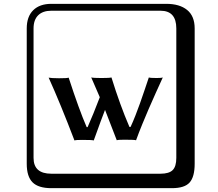

<svg xmlns="http://www.w3.org/2000/svg" viewBox="-20 -774 1140 1006"><path d="M370.1 -38.1Q296.9 -230 234.9 -367.2Q247.1 -364.3 289.1 -364Q331.1 -363.8 339.8 -367.2Q394 -200.2 434.1 -107.9H439Q468.8 -174.8 502.9 -264.6Q479.5 -320.3 458 -368.2Q470.2 -365.2 512.2 -365.2Q554.2 -365.2 564 -368.2Q608.9 -223.1 658.2 -108.9H664.1Q676.3 -134.8 690.2 -170.4Q704.1 -206.1 713.6 -232.9Q723.1 -259.8 738 -303.5Q752.9 -347.2 759.8 -368.2Q766.6 -365.2 800.8 -365.2Q825.7 -365.2 833 -368.2Q820.8 -342.3 796.4 -287.6Q772 -232.9 758.1 -200.9Q744.1 -168.9 725.6 -123.5Q707 -78.1 692.9 -39.1Q686 -42 632.8 -42Q598.6 -42 591.8 -39.1Q554.7 -136.2 530.3 -198.2Q514.6 -158.7 471.2 -38.1Q464.4 -41 410.2 -41Q377.9 -41 370.1 -38.1ZM249 -717.8Q204.1 -717.8 179.9 -693.8Q155.8 -669.9 155.8 -625V53.2Q155.8 136.2 249 136.2H820.8Q865.7 136.2 884.8 117.2Q903.8 98.1 903.8 53.2V-625Q903.8 -717.8 820.8 -717.8ZM1000 84Q1000 152.8 973.4 182.4Q946.8 211.9 880.9 211.9H249Q181.2 211.9 150.6 181.4Q120.1 150.9 120.1 84V-625Q120.1 -687 154.1 -720.5Q188 -753.9 249 -753.9H851.1Q920.9 -753.9 960.4 -721.9Q1000 -689.9 1000 -625Z"/></svg>

Font: Linux Biolinum Keyboard O
Style: Regular
Weight: 700
Designer: Philipp H. Poll
Foundry: Philipp H. Poll
Version: Version 0.6.1